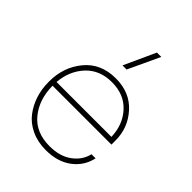

<svg xmlns="http://www.w3.org/2000/svg" viewBox="-227 -918 1056 1056"><g transform="rotate(45 301.0 -390.0)"><path d="M285 -612 369 -796H403L317 -612ZM316 16Q253 16 203 -7.5Q153 -31 123 -70.5Q93 -110 77.5 -158Q62 -206 62 -260V-266Q62 -376 128 -456Q194 -536 310 -536Q419 -536 484.5 -463.5Q550 -391 550 -293V-261H92Q93 -155 150.5 -84.5Q208 -14 316 -14Q395 -14 446 -51.5Q497 -89 510 -146H542Q526 -73 466.5 -28.5Q407 16 316 16ZM310 -506Q215 -506 158 -445Q101 -384 93 -291H520Q517 -384 460.5 -445Q404 -506 310 -506Z"/></g></svg>

Font: Sora Thin
Style: Regular
Weight: 32
Designer: Jonathan Barnbrook, Julián Moncada
Foundry: Barnbrook Fonts
Version: Version 2.000